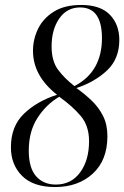

<svg xmlns="http://www.w3.org/2000/svg" viewBox="-20 -744 501 774"><path d="M202 10Q114 10 69 -35Q24 -80 24 -150Q24 -235 76.5 -285.5Q129 -336 210 -362Q113 -438 113 -539Q113 -586 133.5 -628Q154 -670 197 -697Q240 -724 307 -724Q385 -724 423 -684.5Q461 -645 461 -583Q461 -507 412 -460.5Q363 -414 288 -389Q322 -365 350 -338Q378 -311 395.5 -276.5Q413 -242 413 -195Q413 -98 354 -44Q295 10 202 10ZM280 -397Q336 -426 363.5 -474.5Q391 -523 391 -590Q391 -714 303 -714Q250 -714 219 -669.5Q188 -625 188 -557Q188 -498 214 -463Q240 -428 280 -397ZM205 0Q267 0 303 -49Q339 -98 339 -175Q339 -237 305.5 -276.5Q272 -316 219 -354Q166 -323 131 -268.5Q96 -214 96 -137Q96 -67 125.5 -33.5Q155 0 205 0Z"/></svg>

Font: Noto Serif Display ExtraCondensed
Style: Italic
Weight: 400
Width: 2
Italic angle: -12°
Designer: Monotype Design Team
Foundry: Monotype Imaging Inc.
Version: Version 2.009